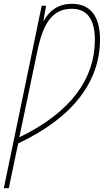

<svg xmlns="http://www.w3.org/2000/svg" viewBox="-47 -744 547 1004"><path d="M-27 240H-1L48 6C345 -134 476 -326 476 -538C476 -664 421 -724 330 -724C255 -724 209 -686 182 -635H180L194 -714H171ZM54 -26 149 -480C180 -630 232 -698 328 -698C405 -698 449 -648 449 -536C449 -336 329 -159 54 -26Z"/></svg>

Font: Noto Sans Condensed Thin
Style: Italic
Weight: 100
Width: 3
Italic angle: -12°
Designer: Monotype Design Team
Foundry: Monotype Imaging Inc.
Version: Version 2.013